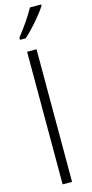

<svg xmlns="http://www.w3.org/2000/svg" viewBox="-149 -1028 510 1063"><g transform="rotate(-15 105.5 -496.5)"><path d="M122 0H68V-760H122ZM211 -985Q196 -962 173 -933.5Q150 -905 125 -878.5Q100 -852 80 -834H47V-846Q78 -886 102 -921Q126 -956 147 -993H211Z"/></g></svg>

Font: Noto Sans Thai ExtCond Light
Style: Regular
Weight: 300
Width: 2
Designer: Monotype Design Team
Foundry: Monotype Imaging Inc.
Version: Version 2.002; ttfautohint (v1.8.4.7-5d5b)